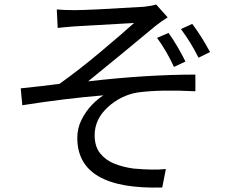

<svg xmlns="http://www.w3.org/2000/svg" viewBox="-20 -789 1040 852"><path d="M232 -747Q266 -744 311 -744Q377 -744 619 -759Q654 -763 673 -769L724 -712Q697 -695 670 -674Q525 -553 371 -428Q631 -458 847 -458V-384Q692 -392 593 -379Q517 -367 458.5 -313.5Q400 -260 400 -189Q400 -139 424.5 -108.5Q449 -78 488 -62.5Q527 -47 573 -41Q663 -33 716 -39L700 43Q323 54 323 -177Q323 -220 341.5 -257Q360 -294 386.5 -322Q413 -350 439 -366Q269 -352 79 -322L72 -397Q161 -406 244 -417Q330 -478 426.5 -559Q523 -640 575 -687Q442 -680 312 -672Q271 -669 236 -665ZM728 -643Q767 -588 803 -516L752 -492Q721 -560 677 -621ZM833 -683Q874 -629 912 -558L861 -533Q827 -601 783 -660Z"/></svg>

Font: Gothic Nguyen
Style: Regular
Weight: 400
Designer: MORI Takayuki
Version: Version 1.220;July 21, 2023;FontCreator 14.0.0.2814 64-bit